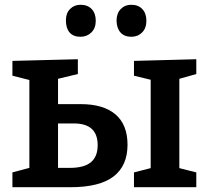

<svg xmlns="http://www.w3.org/2000/svg" viewBox="-20 -784 873 804"><path d="M318 -348Q413 -348 463.5 -305Q514 -262 514 -178Q514 -90 455.5 -45Q397 0 274 0H32V-62L103 -81V-449L32 -467V-529L306 -536V-474L223 -454V-348ZM802 -536V-474L731 -454V-80L802 -62V0H541V-62L611 -80V-450L541 -467V-529ZM272 -81Q332 -81 360.5 -104.5Q389 -128 389 -176Q389 -267 290 -267H223V-81ZM256 -699Q256 -729 273.5 -746.5Q291 -764 317 -764Q347 -764 364 -746Q381 -728 381 -697Q381 -666 362.5 -648Q344 -630 317 -630Q287 -630 271.5 -648Q256 -666 256 -699ZM468 -697Q468 -728 485.5 -746Q503 -764 530 -764Q559 -764 576 -746Q593 -728 593 -697Q593 -666 575 -648Q557 -630 530 -630Q501 -630 485 -647.5Q469 -665 468 -697Z"/></svg>

Font: Bitter Pro SemiBold
Style: Regular
Weight: 600
Designer: Sol Matas, and Bitter project Authors
Foundry: Sol Matas
Version: Version 1.010